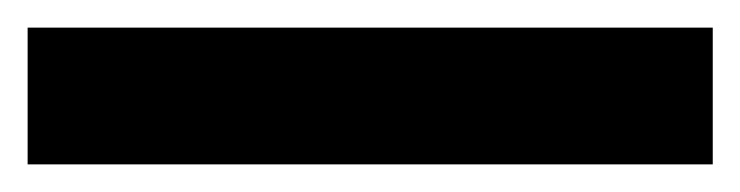

<svg xmlns="http://www.w3.org/2000/svg" viewBox="-23 -879 536 139"><path d="M493 -760V-859H-3V-760Z"/></svg>

Font: Noto Sans Georgian SemiCondensed Bold
Style: Regular
Weight: 700
Width: 4
Designer: Monotype Design Team, Akaki Razmadze
Foundry: Google LLC
Version: Version 2.005